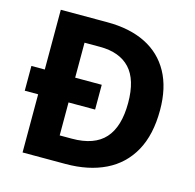

<svg xmlns="http://www.w3.org/2000/svg" viewBox="-104 -821 941 928"><g transform="rotate(15 366.0 -357.0)"><path d="M321 -714Q433 -714 512.5 -674.5Q592 -635 634.5 -558Q677 -481 677 -369Q677 -246 631.5 -164Q586 -82 502 -41Q418 0 303 0H88V-291H21V-415H88V-714ZM317 -590H240V-415H373V-291H240V-126H301Q413 -126 466 -185Q519 -244 519 -363Q519 -479 467.5 -534.5Q416 -590 317 -590Z"/></g></svg>

Font: Noto Sans Syriac Eastern
Style: Bold
Weight: 700
Designer: Patrick Giasson and the Monotype Design Team
Foundry: Monotype Imaging Inc.
Version: Version 3.001